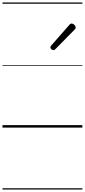

<svg xmlns="http://www.w3.org/2000/svg" viewBox="-20 -1030 685 1550"><path d="M410 -625Q404 -625 395.5 -632Q387 -639 387 -646Q387 -650 388.5 -654Q390 -658 394 -663L538 -827Q543 -834 548 -837Q553 -840 558 -840Q565 -840 573 -835Q581 -830 586 -822.5Q591 -815 591 -808Q591 -803 589.5 -799.5Q588 -796 583 -792L428 -634Q418 -625 410 -625ZM0 490H645V500H0ZM0 -20H645V0H0ZM0 -505H645V-500H0ZM0 -1010H645V-1000H0Z"/></svg>

Font: Playwrite US Trad Guides
Style: Regular
Weight: 400
Designer: Veronika Burian, José Scaglione
Foundry: TypeTogether
Version: Version 1.003